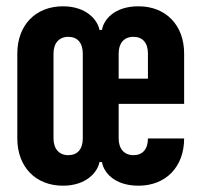

<svg xmlns="http://www.w3.org/2000/svg" viewBox="-20 -580 640 610"><path d="M180 10C254 10 290 -33 296 -65H304C309 -33 343 10 420 10C507 10 565 -50 565 -140H450C450 -106 433 -87 404 -87C375 -87 357 -107 357 -140V-250H565V-410C565 -500 507 -560 420 -560C343 -560 309 -517 304 -485H296C290 -517 254 -560 180 -560C93 -560 35 -500 35 -410V-140C35 -50 93 10 180 10ZM197 -87C168 -87 150 -107 150 -140V-410C150 -443 168 -463 197 -463C226 -463 243 -444 243 -410V-140C243 -106 226 -87 197 -87ZM357 -330V-410C357 -443 374 -463 404 -463C433 -463 450 -444 450 -410V-330Z"/></svg>

Font: JetBrains Mono ExtraBold
Style: Regular
Weight: 800
Monospace: yes
Designer: Philipp Nurullin, Konstantin Bulenkov
Foundry: JetBrains
Version: Version 2.305